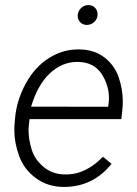

<svg xmlns="http://www.w3.org/2000/svg" viewBox="-20 -735 546 765"><path d="M289.6 -674.8C289.6 -673.8 289.6 -672.9 289.6 -671.9C289.6 -651.9 304.2 -635.7 325.7 -635.7C326.2 -635.7 326.7 -635.7 327.1 -635.7C348.6 -636.2 367.2 -652.8 368.7 -674.8C368.7 -676.3 368.7 -677.2 368.7 -678.7C368.7 -698.2 354 -714.8 332.5 -714.8C332 -714.8 331.5 -714.8 331.1 -714.8C309.1 -714.4 291.5 -696.3 289.6 -674.8ZM231.9 9.8C233.4 9.8 234.9 9.8 236.3 9.8C311 9.8 377 -21.5 424.3 -82.5L390.1 -110.4C347.7 -66.9 300.3 -40 242.7 -40C240.7 -40 238.3 -40 236.3 -40C204.1 -40.5 176.8 -50.8 153.8 -69.8C130.9 -88.9 114.7 -111.8 106.4 -138.7C98.1 -166 93.8 -190.9 93.8 -214.4C93.8 -225.6 94.7 -236.8 96.2 -248.5L97.7 -260.3H463.4L467.3 -295.9C468.8 -308.1 469.2 -319.8 469.2 -331.5C469.2 -362.8 463.9 -394.5 453.1 -426.3C442.4 -458.5 423.3 -484.9 396.5 -505.9C369.1 -526.9 335.9 -537.6 296.4 -538.1C294.4 -538.1 293 -538.1 291 -538.1C250.5 -538.1 211.9 -526.9 175.3 -503.9C138.7 -481 107.9 -447.8 83.5 -403.8C59.1 -359.4 44.4 -313 40 -264.2L38.6 -247.6C37.6 -237.3 37.1 -227.1 37.1 -216.8C37.1 -182.6 43.5 -147.9 56.6 -112.8C69.3 -77.6 91.3 -48.8 122.1 -25.9C152.8 -2.9 189.5 9.3 231.9 9.8ZM293.5 -488.3C334 -486.8 364.3 -471.2 384.3 -441.4C403.8 -411.6 414.1 -379.4 414.1 -345.2C414.1 -335.9 413.6 -326.7 412.1 -316.9L410.6 -309.6L104 -310.1C121.1 -367.2 145.5 -411.6 178.2 -442.4C210.9 -473.1 247.6 -488.3 287.1 -488.3C289.6 -488.3 291.5 -488.3 293.5 -488.3Z"/></svg>

Font: Roboto Light
Style: Italic
Weight: 300
Italic angle: -12°
Designer: Google
Version: Version 2.137; 2017